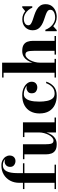

<svg xmlns="http://www.w3.org/2000/svg" viewBox="912 -1712 810 2673"><g transform="rotate(-90 1316.5 -375.0)"><path d="M21 -20H108.4V-439.9H21V-460H108.4V-512Q108.4 -582.5 138.7 -638.7Q168.9 -694.8 223.4 -727.4Q277.8 -760 350.3 -760Q393.3 -760 424.2 -743.4Q455.1 -726.8 471.7 -700.7Q488.3 -674.6 488.3 -646Q488.3 -607.7 466.7 -585.8Q445.1 -564 411.4 -564Q381.3 -564 355.7 -582.6Q330.1 -601.3 330.1 -638.4Q330.1 -673.6 351.9 -694.1Q373.8 -714.6 401.9 -714.6Q416 -714.6 426.5 -711.3Q437 -708 439.5 -705.8Q429.9 -716.6 408.8 -728.4Q387.7 -740.2 355.5 -740.2Q295.4 -740.2 269.4 -687.7Q243.4 -635.3 243.4 -540V-460H380.9V-439.9H243.4V-20H360.8V0H21Z M644.8 -460V-153.8Q644.8 -90.8 654.8 -62.7Q664.8 -34.7 695.8 -34.7Q718.3 -34.7 738.8 -52.9Q759.3 -71 775.3 -100.8Q791.3 -130.6 800.4 -166.1Q809.6 -201.7 809.6 -236.3V-439.9H744.9V-460H950V-20H1017.3V0H809.6V-134.3Q798.8 -96.9 778.2 -64Q757.6 -31 725 -10.5Q692.4 10 645.8 10Q590.3 10 559.7 -9.6Q529.1 -29.3 516.8 -63.5Q504.6 -97.7 504.6 -141.1V-439.9H437.3V-460Z M1459.2 -405.5Q1445.3 -421.6 1412.4 -434.7Q1379.4 -447.8 1344.5 -447.8Q1309.8 -447.8 1288.8 -427.4Q1267.8 -407 1257 -374.1Q1246.1 -341.3 1242.4 -303.2Q1238.8 -265.1 1238.8 -230Q1238.8 -173.1 1248.7 -125Q1258.5 -76.9 1282.7 -48Q1306.9 -19 1349.9 -19Q1404.8 -19 1440.4 -51.4Q1476.1 -83.7 1495.4 -136.7H1516.8Q1497.6 -74 1451.4 -32Q1405.3 10 1322 10Q1249 10 1193.1 -16.7Q1137.2 -43.5 1105.6 -96.8Q1074 -150.1 1074 -230Q1074 -300 1102.7 -354.1Q1131.3 -408.2 1187.7 -439.1Q1244.1 -470 1327.1 -470Q1380.6 -470 1423.3 -451.9Q1466.1 -433.8 1490.8 -403.9Q1515.6 -374 1515.6 -338.4Q1515.6 -301 1493 -280.6Q1470.5 -260.3 1436.8 -260.3Q1406.7 -260.3 1380.7 -278Q1354.7 -295.7 1354.7 -338.9Q1354.7 -375 1378.9 -392.8Q1403.1 -410.6 1426.5 -410.6Q1436.8 -410.6 1445.1 -408.8Q1453.4 -407 1459.2 -405.5Z M1573.7 -20H1641.1V-730H1573.7V-750H1781.2V-327.4Q1792.2 -364.5 1812.7 -397Q1833.3 -429.4 1865.6 -449.7Q1897.9 -470 1944.3 -470Q1999.8 -470 2030.3 -450.3Q2060.8 -430.7 2072.9 -396.6Q2085 -362.5 2085 -319.1V-20H2152.6V0H1893.8V-20H1946V-306.2Q1946 -369.1 1935.7 -397.2Q1925.3 -425.3 1894 -425.3Q1871.6 -425.3 1851.2 -407.1Q1830.8 -388.9 1815.1 -359.1Q1799.3 -329.3 1790.3 -293.8Q1781.2 -258.3 1781.2 -223.6V-20H1833.7V0H1573.7Z M2235.1 10H2219V-147.9H2238.8Q2262 -87.2 2308.1 -49.4Q2354.2 -11.7 2408.4 -11.7Q2435.1 -11.7 2460 -18.4Q2484.9 -25.1 2501 -40.2Q2517.1 -55.2 2517.1 -80.1Q2517.1 -104.2 2496.5 -118.9Q2475.8 -133.5 2443.5 -144.5Q2411.1 -155.5 2374.6 -168Q2338.1 -180.4 2305.8 -199.3Q2273.4 -218.3 2252.8 -248.7Q2232.2 -279.1 2232.2 -326.7Q2232.2 -386 2273.1 -427.5Q2314 -469 2385.3 -469Q2419.7 -469 2447.9 -457.6Q2476.1 -446.3 2498 -428L2550.3 -470H2566.4V-330.1H2546.6Q2535.4 -358.2 2513.3 -385.1Q2491.2 -412.1 2459.2 -429.9Q2427.2 -447.8 2386.2 -447.8Q2367.2 -447.8 2347.5 -441.5Q2327.9 -435.3 2314.6 -421.5Q2301.3 -407.7 2301.3 -385.3Q2301.3 -362.8 2322.5 -348.6Q2343.8 -334.5 2377.2 -323.5Q2410.6 -312.5 2448.2 -299.9Q2485.8 -287.4 2519.3 -268.7Q2552.7 -250 2574 -220.5Q2595.2 -190.9 2595.2 -145.3Q2595.2 -93.3 2569.6 -58.8Q2543.9 -24.4 2503.3 -7.2Q2462.6 10 2417.5 10Q2379.4 10 2346.8 -2.7Q2314.2 -15.4 2288.6 -38.1Z"/></g></svg>

Font: Bodoni* 11
Style: Bold
Weight: 700
Version: Version 2.000; ttfautohint (v1.8.1)